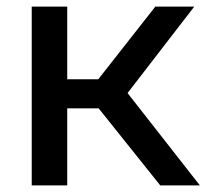

<svg xmlns="http://www.w3.org/2000/svg" viewBox="-20 -564 628 584"><path d="M467.5 0 280 -234.5H184.5V0H76.5V-544H184.5V-323H279L452.5 -544H571L368 -281L588 0Z"/></svg>

Font: Encode Sans Semi Expanded Medium
Style: Regular
Weight: 500
Width: 6
Designer: Multiple Designers
Foundry: Impallari Type
Version: Version 2.000